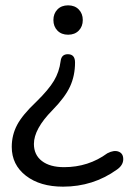

<svg xmlns="http://www.w3.org/2000/svg" viewBox="-20 -510 483 719"><path d="M275 -395.5Q260 -380 235 -380Q210 -380 195 -395.5Q180 -411 180 -435Q180 -459 195 -474.5Q210 -490 235 -490Q260 -490 275 -474.5Q290 -459 290 -435Q290 -411 275 -395.5ZM216 189Q130 189 77 148Q24 107 24 40Q24 -4 44 -42Q64 -80 116 -129Q162 -174 182 -207.5Q202 -241 207 -281Q210 -307 234 -307Q261 -307 261 -276Q261 -227 242.5 -186.5Q224 -146 176 -97Q107 -27 107 29Q107 70 137 93Q167 116 220 116Q311 116 382 64Q407 51 424.5 58Q442 65 441.5 87Q441 109 418 125Q329 189 216 189Z"/></svg>

Font: Nunito
Style: Regular
Weight: 400
Designer: Vernon Adams
Foundry: Vernon Adams
Version: Version 3.602